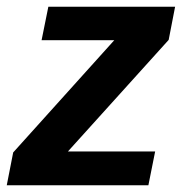

<svg xmlns="http://www.w3.org/2000/svg" viewBox="-25 -548 545 568"><path d="M-5 0 14 -97 313 -429H98L118 -528H493L474 -430L176 -100H434L414 0Z"/></svg>

Font: Libra Sans Modern
Style: Bold Italic
Weight: 700
Italic angle: -12°
Foundry: Stefan Peev, Context Ltd
Version: Version 1.000